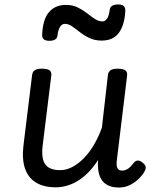

<svg xmlns="http://www.w3.org/2000/svg" viewBox="-20 -823 686 861"><path d="M230 17Q177 17 142 -4Q107 -25 92.5 -66.5Q78 -108 85 -169L124 -487Q126 -502 136.5 -508.5Q147 -515 167 -515Q193 -515 202.5 -507.5Q212 -500 210 -484L171 -168Q167 -132 173 -108Q179 -84 198 -72Q217 -60 249 -60Q278 -60 305 -74.5Q332 -89 356.5 -114Q381 -139 401.5 -174Q422 -209 437 -251L464 -487Q466 -502 476.5 -508.5Q487 -515 507 -515Q532 -515 542 -507.5Q552 -500 550 -484L504 -105Q502 -91 503.5 -80Q505 -69 511 -63.5Q517 -58 528 -58Q539 -58 548.5 -63Q558 -68 566.5 -77Q575 -86 582 -95Q589 -103 599 -103Q609 -103 620 -93Q631 -85 633 -75.5Q635 -66 629 -56Q619 -37 601.5 -20.5Q584 -4 562 7Q540 18 514 18Q487 18 468.5 10Q450 2 439.5 -11.5Q429 -25 424 -43.5Q419 -62 419 -84L420 -106Q401 -76 379 -53Q357 -30 333 -14.5Q309 1 282.5 9Q256 17 230 17ZM201 -640Q168 -640 169 -667Q172 -737 200 -769Q228 -801 275 -801Q306 -801 329 -789.5Q352 -778 370.5 -763.5Q389 -749 405.5 -738Q422 -727 440 -727Q452 -727 460.5 -740Q469 -753 472 -779Q475 -803 509 -803Q528 -803 535 -796Q542 -789 542 -775Q539 -712 513.5 -676.5Q488 -641 436 -641Q405 -641 381 -652.5Q357 -664 338 -679Q319 -694 303 -705Q287 -716 271 -716Q258 -716 249.5 -703Q241 -690 238 -665Q237 -652 227.5 -646Q218 -640 201 -640Z"/></svg>

Font: Playwrite GB J
Style: Italic
Weight: 400
Italic angle: -7.01216°
Designer: Veronika Burian, José Scaglione
Foundry: TypeTogether
Version: Version 1.002